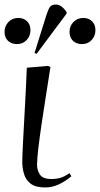

<svg xmlns="http://www.w3.org/2000/svg" viewBox="-64 -811 440 845"><path d="M135 14Q92 14 70.5 -3Q49 -20 41.5 -46Q34 -72 34 -99Q34 -120 37 -180.5Q40 -241 45 -327.5Q50 -414 54 -513L147 -521L158 -516Q150 -465 140 -401.5Q130 -338 120.5 -275Q111 -212 105 -161Q99 -110 99 -84Q99 -63 111.5 -43Q124 -23 164 -23Q181 -23 199 -27.5Q217 -32 242 -49L250 -35Q225 -14 196 0Q167 14 135 14ZM97 -574 88 -578 140 -744Q148 -769 155.5 -780Q163 -791 181 -791Q195 -791 207 -782Q219 -773 229 -758V-751ZM11 -617Q-14 -617 -29 -631.5Q-44 -646 -44 -671Q-44 -696 -27 -714Q-10 -732 17 -732Q40 -732 55 -717.5Q70 -703 70 -678Q70 -653 53.5 -635Q37 -617 11 -617ZM297 -617Q272 -617 257 -631.5Q242 -646 242 -671Q242 -696 259 -714Q276 -732 303 -732Q326 -732 341 -717.5Q356 -703 356 -678Q356 -653 339.5 -635Q323 -617 297 -617Z"/></svg>

Font: Literata 72pt
Style: Italic
Weight: 400
Italic angle: -2°
Designer: Latin by Veronika Burian and Jose Scaglione. Greek by Irene Vlachou. Cyrillic by Vera Evstafieva
Foundry: TypeTogether
Version: Version 3.002